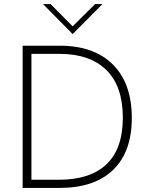

<svg xmlns="http://www.w3.org/2000/svg" viewBox="-20 -921 729 941"><path d="M91 -697H273Q441 -697 533.5 -604.5Q626 -512 626 -343Q626 -177 534.5 -88.5Q443 0 272 0H91ZM582 -344Q582 -498 501.5 -577.5Q421 -657 272 -657H134V-40H268Q422 -40 502 -116Q582 -192 582 -344ZM191 -901H228L336 -792L446 -901H482L336 -754Z"/></svg>

Font: Hanken Grotesk ExtraLight
Style: Regular
Weight: 200
Designer: Alfredo Marco Pradil
Foundry: Hanken Design Co.
Version: Version 3.014